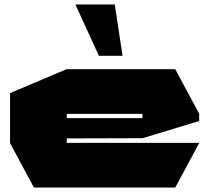

<svg xmlns="http://www.w3.org/2000/svg" viewBox="-20 -840 942 860"><path d="M132 0 25 -199V-200H872V-199L765 0ZM25 -200V-423L278 -530H279V-200ZM279 -220V-311H618V-221ZM279 -330V-530H765L872 -331V-330ZM618 -221V-330H872V-298L619 -221ZM423 -590 318 -819V-820H494L529 -590Z"/></svg>

Font: Foldit Black
Style: Regular
Weight: 900
Version: Version 1.003